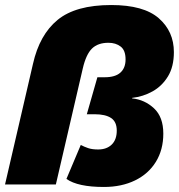

<svg xmlns="http://www.w3.org/2000/svg" viewBox="-30 -733 711 763"><path d="M383 10Q279 10 234 -22L291 -157Q304 -150 320 -144.5Q336 -139 360 -139Q394 -139 414 -158.5Q434 -178 434 -214Q434 -249 411.5 -264Q389 -279 346 -279H315L357 -426H386Q428 -426 448.5 -444.5Q469 -463 469 -497Q469 -533 449.5 -548Q430 -563 401 -563Q359 -563 335.5 -540Q312 -517 299 -461L192 0H-10L101 -479Q127 -595 199 -654Q271 -713 412 -713Q541 -713 601 -660.5Q661 -608 661 -526Q661 -468 637.5 -429.5Q614 -391 576.5 -370Q539 -349 495 -344V-342Q545 -337 582 -302.5Q619 -268 619 -202Q619 -138 589.5 -90Q560 -42 506.5 -16Q453 10 383 10Z"/></svg>

Font: Prodigy Sans ExtraBold
Style: Italic
Weight: 800
Italic angle: -13°
Designer: Wei Huang
Foundry: Wei Huang
Version: Version 1.003; ttfautohint (v1.8.3)